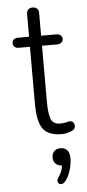

<svg xmlns="http://www.w3.org/2000/svg" viewBox="-60 -662 433 952"><g transform="rotate(-5 157.0 -185.5)"><path d="M110 -152V-435H54Q41 -435 33.5 -442Q26 -449 26 -460Q26 -471 33.5 -478Q41 -485 54 -485H110V-597Q110 -612 118 -620Q126 -628 140 -628Q154 -628 162 -620Q170 -612 170 -597V-485H246Q259 -485 267 -478Q275 -471 275 -460Q275 -449 267 -442Q259 -435 246 -435H170V-160Q170 -98 180.5 -70.5Q191 -43 226 -43Q244 -43 258 -46.5Q272 -50 271 -50H275Q283 -50 289 -45.5Q295 -41 297 -32Q298 -30 298 -26Q298 -18 293.5 -11.5Q289 -5 282 -2Q257 10 229 10Q163 10 136.5 -26.5Q110 -63 110 -152ZM205 257Q198 257 193 252Q188 247 188 240Q188 231 195 221Q214 195 217 165Q197 164 185.5 152.5Q174 141 174 122Q174 103 185.5 91Q197 79 217 79Q238 79 250 92.5Q262 106 262 132Q262 161 252.5 192.5Q243 224 226 245Q215 257 205 257Z"/></g></svg>

Font: SN Pro Light
Style: Regular
Weight: 300
Designer: Tobias Whetton
Foundry: Supernotes
Version: Version 1.002